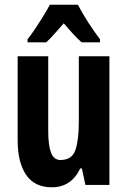

<svg xmlns="http://www.w3.org/2000/svg" viewBox="-20 -786 541 816"><path d="M445 -547V0H343L328 -70H321Q283 10 200 10Q127 10 91 -43Q55 -96 55 -190V-547H185V-229Q185 -168 197 -137Q209 -106 237 -106Q286 -106 300.5 -148.5Q315 -191 315 -269V-547ZM311 -766Q328 -733 352.5 -694.5Q377 -656 405 -619V-606H327Q310 -621 291 -641.5Q272 -662 251 -687Q229 -662 210 -640.5Q191 -619 176 -606H97V-619Q113 -639 131 -666Q149 -693 165.5 -720Q182 -747 192 -766Z"/></svg>

Font: Noto Sans Arabic ExtCond
Style: Bold
Weight: 700
Width: 2
Designer: Monotype Design Team, Nadine Chahine, Nizar Qandah and Khaled Hosny
Foundry: Monotype Imaging Inc.
Version: Version 2.012; ttfautohint (v1.8.4.7-5d5b)